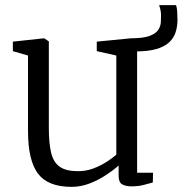

<svg xmlns="http://www.w3.org/2000/svg" viewBox="-20 -716 710 747"><path d="M491.5 9Q467.5 9 454.5 0.8Q441.5 -7.5 441.5 -33V-72Q421.5 -54 392.2 -34.8Q363 -15.5 328.8 -2.2Q294.5 11 258.5 11Q166.5 11 127.8 -40.5Q89 -92 89 -206V-500L30 -517V-554L151 -567H152L170 -555V-218Q170 -158.5 179 -121.5Q188 -84.5 212.5 -67.2Q237 -50 283.5 -50Q315 -50 343 -60.5Q371 -71 394 -85.8Q417 -100.5 432.5 -114V-500L356.5 -517V-554L489.5 -567H490.5L513.5 -555V-44H575.5L574.5 -6Q558 -1.5 538 3.8Q518 9 491.5 9ZM508 -516 488.5 -567Q537 -567 561.8 -576.2Q586.5 -585.5 595.8 -600Q605 -614.5 605.8 -629.8Q606.5 -645 606.5 -657Q606.5 -666 604.5 -676.2Q602.5 -686.5 599 -696H665Q668.5 -686.5 669.5 -669.5Q670.5 -652.5 670.5 -640Q670.5 -612.5 663 -589.8Q655.5 -567 637.2 -550.5Q619 -534 587.5 -525Q556 -516 508 -516Z"/></svg>

Font: Merriweather Light
Style: Regular
Weight: 300
Designer: Eben Sorkin
Foundry: Eben Sorkin
Version: Version 2.100